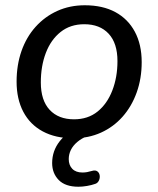

<svg xmlns="http://www.w3.org/2000/svg" viewBox="-20 -516 600 729"><path d="M258 9Q191 9 142.5 -17Q94 -43 68.5 -91.5Q43 -140 43 -206Q43 -269 61.5 -322Q80 -375 115 -414Q150 -453 197.5 -474.5Q245 -496 302 -496Q370 -496 418 -470Q466 -444 492 -395.5Q518 -347 518 -280Q518 -218 499 -165Q480 -112 445.5 -73Q411 -34 363.5 -12.5Q316 9 258 9ZM261 -63Q314 -63 350.5 -92.5Q387 -122 406.5 -172.5Q426 -223 426 -284Q426 -352 392.5 -388Q359 -424 300 -424Q247 -424 210 -394.5Q173 -365 154 -315Q135 -265 135 -203Q135 -135 168.5 -99Q202 -63 261 -63ZM278 193Q228 193 203 167.5Q178 142 178 103Q178 57 206.5 20.5Q235 -16 286 -37L313 0Q290 9 273.5 23Q257 37 249 53.5Q241 70 241 88Q241 111 254.5 125Q268 139 293 139Q302 139 310.5 137.5Q319 136 329 133Q342 129 349.5 134.5Q357 140 358.5 150Q360 160 355.5 169.5Q351 179 342 182Q328 187 310.5 190Q293 193 278 193Z"/></svg>

Font: Nunito Medium
Style: Italic
Weight: 500
Designer: Vernon Adams
Foundry: Vernon Adams
Version: Version 3.601